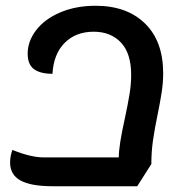

<svg xmlns="http://www.w3.org/2000/svg" viewBox="-20 -621 633 666"><path d="M546 -367Q546 -335 541 -302Q536 -269 527 -225Q516 -172 510.5 -133Q505 -94 505 -52L456 25H163Q87 25 51 5Q15 -15 15 -57Q15 -79 23 -101Q87 -75 132 -75H392Q392 -116 413 -210Q424 -261 429.5 -295.5Q435 -330 435 -361Q435 -436 399.5 -473.5Q364 -511 305 -511Q243 -511 204.5 -472.5Q166 -434 162 -365Q120 -365 98 -381Q76 -397 76 -435Q76 -478 105.5 -516.5Q135 -555 189 -578Q243 -601 312 -601Q420 -601 483 -539.5Q546 -478 546 -367Z"/></svg>

Font: Lemonada
Style: Regular
Weight: 400
Designer: Mohamed Gaber (Arabic) Eduardo Tunni (Latin)
Foundry: Kief Type Foundry
Version: Version 3.006